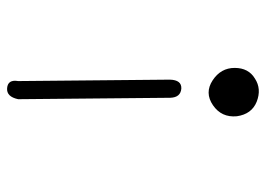

<svg xmlns="http://www.w3.org/2000/svg" viewBox="-124 -619 748 540"><g transform="rotate(90 250.0 -349.0)"><path d="M276 -574Q241 -550 206 -573Q171 -596 171 -635Q171 -674 201 -692Q230 -711 266 -697Q301 -683 307 -641Q311 -598 276 -574ZM259 -26Q252 7 228 5Q203 3 208 -26L204 -453Q205 -486 229 -485Q254 -483 255 -454Z"/></g></svg>

Font: Yomogi
Style: Regular
Weight: 400
Designer: satsuyako
Foundry: satsuyako
Version: Version 3.100